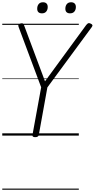

<svg xmlns="http://www.w3.org/2000/svg" viewBox="-20 -1199 838 1698"><path d="M291 14Q264 14 267 -5L344 -427L144 -962Q139 -975 144.5 -982.5Q150 -990 163 -992Q177 -995 183 -991Q189 -987 193 -975L378 -480L741 -976Q752 -990 760 -993.5Q768 -997 780 -991Q793 -986 796.5 -978.5Q800 -971 792 -960L399 -426L323 -5Q319 14 291 14ZM351 -1081Q331 -1081 320 -1091Q309 -1101 309 -1122Q309 -1147 322 -1163Q335 -1179 360 -1179Q380 -1179 391 -1168.5Q402 -1158 402 -1137Q402 -1113 389 -1097Q376 -1081 351 -1081ZM599 -1081Q580 -1081 569 -1091Q558 -1101 558 -1122Q558 -1147 571 -1163Q584 -1179 609 -1179Q628 -1179 639.5 -1168.5Q651 -1158 651 -1137Q651 -1113 638 -1097Q625 -1081 599 -1081ZM0 469H677V479H0ZM0 -20H677V0H0ZM0 -505H677V-500H0ZM0 -989H677V-979H0Z"/></svg>

Font: Playwrite DE VA Guides
Style: Regular
Weight: 400
Designer: Veronika Burian, José Scaglione
Foundry: TypeTogether
Version: Version 1.003